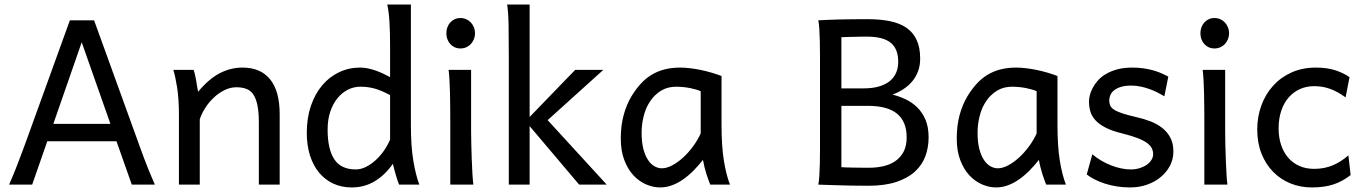

<svg xmlns="http://www.w3.org/2000/svg" viewBox="-20 -801 5926 833"><path d="M211.4 -263.7H459L334.5 -617.7ZM485.4 -188H185.1L119.6 0H19.5Q25.9 -14.6 32.7 -30.8Q39.6 -46.9 47.6 -67.1Q55.7 -87.4 65.4 -113.3Q75.2 -139.2 87.9 -173.3L283.2 -712.9H388.2L583.5 -173.3Q595.7 -139.2 605.5 -113.3Q615.2 -87.4 623.5 -67.1Q631.8 -46.9 638.7 -30.8Q645.5 -14.6 651.9 0H551.8Z M1032.2 -507.8Q1110.4 -507.8 1151.9 -456.8Q1193.4 -405.8 1193.4 -305.2V0H1103V-268.6Q1103 -314.5 1096.9 -344.2Q1090.8 -374 1078.9 -391.4Q1066.9 -408.7 1048.6 -415.5Q1030.3 -422.4 1005.4 -422.4Q979 -422.4 953.9 -409.9Q928.7 -397.5 907.7 -377.7Q886.7 -357.9 870.6 -333Q854.5 -308.1 846.7 -283.2V0H756.3V-300.3Q756.3 -372.6 748.3 -422.6Q740.2 -472.7 731.9 -498H819.8Q822.8 -490.2 825.7 -477.8Q828.6 -465.3 831.1 -451.7Q833.5 -438 835.4 -424.8L839.4 -402.8Q885.7 -458.5 933.1 -483.2Q980.5 -507.8 1032.2 -507.8Z M1543 -424.8Q1515.1 -424.8 1489.7 -412.1Q1464.4 -399.4 1444.6 -375.5Q1424.8 -351.6 1413.1 -317.1Q1401.4 -282.7 1401.4 -239.3Q1401.4 -153.8 1430.4 -109.9Q1459.5 -65.9 1523.4 -65.9Q1545.9 -65.9 1568.1 -77.1Q1590.3 -88.4 1610.1 -106.4Q1629.9 -124.5 1646 -147.7Q1662.1 -170.9 1672.4 -195.3V-388.2Q1654.3 -397.9 1638.7 -404.8Q1623 -411.6 1607.9 -416Q1592.8 -420.4 1577.1 -422.6Q1561.5 -424.8 1543 -424.8ZM1762.7 -258.8Q1762.7 -166.5 1773.2 -103.8Q1783.7 -41 1799.3 0H1711.4Q1706.1 -12.7 1698.5 -37.8Q1690.9 -63 1684.6 -90.3Q1649.4 -40.5 1605 -14.2Q1560.5 12.2 1506.3 12.2Q1461.4 12.2 1425.5 -4.6Q1389.6 -21.5 1364 -52.5Q1338.4 -83.5 1324.7 -127.2Q1311 -170.9 1311 -224.6Q1311 -289.6 1328.9 -341.8Q1346.7 -394 1377.9 -430.9Q1409.2 -467.8 1451.4 -487.8Q1493.7 -507.8 1543 -507.8Q1558.6 -507.8 1575.4 -504.4Q1592.3 -501 1609.1 -495.1Q1626 -489.3 1642.1 -481.7Q1658.2 -474.1 1672.4 -466.3V-603Q1672.4 -662.1 1669.7 -706.3Q1667 -750.5 1660.2 -781.2H1762.7Z M1916.5 -656.7Q1916.5 -670.4 1920.9 -682.4Q1925.3 -694.3 1933.3 -703.4Q1941.4 -712.4 1952.6 -717.5Q1963.9 -722.7 1977.5 -722.7Q1991.2 -722.7 2002.9 -717.5Q2014.6 -712.4 2022.9 -703.4Q2031.2 -694.3 2036.1 -682.4Q2041 -670.4 2041 -656.7Q2041 -643.1 2036.1 -631.1Q2031.2 -619.1 2022.9 -610.1Q2014.6 -601.1 2002.9 -595.9Q1991.2 -590.8 1977.5 -590.8Q1963.9 -590.8 1952.6 -595.9Q1941.4 -601.1 1933.3 -610.1Q1925.3 -619.1 1920.9 -631.1Q1916.5 -643.1 1916.5 -656.7ZM2023.9 -231.9Q2023.9 -208.5 2024.7 -176.5Q2025.4 -144.5 2026.6 -111.8Q2027.8 -79.1 2029.5 -49.3Q2031.2 -19.5 2033.7 0H1933.6V-258.8Q1933.6 -294.4 1933.3 -329.1Q1933.1 -363.8 1932.4 -394.8Q1931.6 -425.8 1930.2 -452.4Q1928.7 -479 1926.3 -498H2023.9Z M2187.5 0V-551.8Q2187.5 -630.9 2186.5 -690.2Q2185.5 -749.5 2180.2 -781.2H2277.8V-293.5L2475.6 -498H2597.7L2356 -279.8L2612.3 0H2492.7L2277.8 -253.9V0Z M2912.6 -424.8Q2897 -424.8 2881.1 -421.1Q2865.2 -417.5 2849.9 -408.7Q2834.5 -399.9 2820.1 -385.5Q2805.7 -371.1 2793 -349.1Q2779.8 -326.7 2771.7 -293.2Q2763.7 -259.8 2763.7 -224.6Q2763.7 -184.1 2771.2 -155Q2778.8 -126 2791.3 -107.2Q2803.7 -88.4 2819.6 -79.6Q2835.4 -70.8 2851.6 -70.8Q2872.1 -70.8 2896.2 -83.5Q2920.4 -96.2 2943.4 -117.2Q2966.3 -138.2 2986.6 -165.5Q3006.8 -192.9 3020 -222.2V-405.3Q3012.7 -408.7 3001.2 -412.1Q2989.7 -415.5 2975.8 -418.5Q2961.9 -421.4 2945.6 -423.1Q2929.2 -424.8 2912.6 -424.8ZM3110.4 -258.8Q3110.4 -166.5 3120.6 -103.8Q3130.9 -41 3147 0H3061.5Q3059.1 -6.3 3054.7 -17.6Q3050.3 -28.8 3045.7 -43.2Q3041 -57.6 3036.9 -74.2Q3032.7 -90.8 3029.8 -107.4Q3010.7 -83 2989.5 -61.5Q2968.3 -40 2944.8 -23.4Q2921.4 -6.8 2896 2.7Q2870.6 12.2 2844.2 12.2Q2813.5 12.2 2783 -1Q2752.4 -14.2 2728 -40.5Q2703.6 -66.9 2688.5 -106.7Q2673.3 -146.5 2673.3 -200.2Q2673.3 -256.3 2685.8 -302Q2698.2 -347.7 2719.7 -383.3Q2738.8 -414.6 2760.3 -438Q2781.7 -461.4 2807.4 -476.8Q2833 -492.2 2863.8 -500Q2894.5 -507.8 2932.1 -507.8Q2950.7 -507.8 2973.4 -505.1Q2996.1 -502.4 3019.8 -497.6Q3043.5 -492.7 3066.9 -485.8Q3090.3 -479 3110.4 -471.2Z M4008.8 -205.1Q4008.8 -160.6 3994.4 -122.3Q3980 -84 3948.5 -55.7Q3917 -27.3 3867.4 -11.2Q3817.9 4.9 3747.6 4.9Q3710 4.9 3671.6 4.2Q3633.3 3.4 3601.6 2.4Q3564.5 1.5 3530.3 0Q3533.2 -14.6 3534.7 -37.6Q3536.1 -60.5 3536.9 -89.4Q3537.6 -118.2 3537.6 -151.9V-558.1Q3537.6 -592.3 3536.9 -621.8Q3536.1 -651.4 3534.7 -674.8Q3533.2 -698.2 3530.3 -712.9Q3546.4 -713.9 3570.3 -714.8Q3594.2 -715.8 3622.8 -716.6Q3651.4 -717.3 3682.9 -717.5Q3714.4 -717.8 3745.1 -717.8Q3799.3 -717.8 3841.8 -709Q3884.3 -700.2 3913.1 -680.2Q3941.9 -660.2 3957 -627.4Q3972.2 -594.7 3972.2 -546.9Q3972.2 -516.1 3962.9 -491.5Q3953.6 -466.8 3937.3 -447.5Q3920.9 -428.2 3899.2 -414.1Q3877.4 -399.9 3852.5 -390.6Q3880.9 -383.3 3908.7 -370.4Q3936.5 -357.4 3958.7 -335.9Q3981 -314.5 3994.9 -282.5Q4008.8 -250.5 4008.8 -205.1ZM3630.4 -75.7Q3637.2 -75.2 3648.9 -74.7Q3660.6 -74.2 3676.3 -74Q3691.9 -73.7 3710.7 -73.5Q3729.5 -73.2 3750 -73.2Q3781.2 -73.2 3810.8 -79.6Q3840.3 -85.9 3863 -101.1Q3885.7 -116.2 3899.7 -141.6Q3913.6 -167 3913.6 -205.1Q3913.6 -272.9 3872.3 -307.4Q3831.1 -341.8 3745.1 -341.8H3630.4ZM3630.4 -417.5H3725.6Q3764.6 -417.5 3793.2 -425.8Q3821.8 -434.1 3840.3 -449.2Q3858.9 -464.4 3867.9 -485.6Q3877 -506.8 3877 -532.2Q3877 -559.6 3869.4 -580.1Q3861.8 -600.6 3845.5 -614.5Q3829.1 -628.4 3803 -635.3Q3776.9 -642.1 3740.2 -642.1Q3726.1 -642.1 3710 -641.8Q3693.8 -641.6 3678.7 -641.1Q3663.6 -640.6 3650.9 -640.4Q3638.2 -640.1 3630.4 -639.6Z M4370.1 -424.8Q4354.5 -424.8 4338.6 -421.1Q4322.8 -417.5 4307.4 -408.7Q4292 -399.9 4277.6 -385.5Q4263.2 -371.1 4250.5 -349.1Q4237.3 -326.7 4229.2 -293.2Q4221.2 -259.8 4221.2 -224.6Q4221.2 -184.1 4228.8 -155Q4236.3 -126 4248.8 -107.2Q4261.2 -88.4 4277.1 -79.6Q4293 -70.8 4309.1 -70.8Q4329.6 -70.8 4353.8 -83.5Q4377.9 -96.2 4400.9 -117.2Q4423.8 -138.2 4444.1 -165.5Q4464.4 -192.9 4477.5 -222.2V-405.3Q4470.2 -408.7 4458.7 -412.1Q4447.3 -415.5 4433.3 -418.5Q4419.4 -421.4 4403.1 -423.1Q4386.7 -424.8 4370.1 -424.8ZM4567.9 -258.8Q4567.9 -166.5 4578.1 -103.8Q4588.4 -41 4604.5 0H4519Q4516.6 -6.3 4512.2 -17.6Q4507.8 -28.8 4503.2 -43.2Q4498.5 -57.6 4494.4 -74.2Q4490.2 -90.8 4487.3 -107.4Q4468.3 -83 4447 -61.5Q4425.8 -40 4402.3 -23.4Q4378.9 -6.8 4353.5 2.7Q4328.1 12.2 4301.8 12.2Q4271 12.2 4240.5 -1Q4210 -14.2 4185.5 -40.5Q4161.1 -66.9 4146 -106.7Q4130.9 -146.5 4130.9 -200.2Q4130.9 -256.3 4143.3 -302Q4155.8 -347.7 4177.2 -383.3Q4196.3 -414.6 4217.8 -438Q4239.3 -461.4 4264.9 -476.8Q4290.5 -492.2 4321.3 -500Q4352.1 -507.8 4389.6 -507.8Q4408.2 -507.8 4430.9 -505.1Q4453.6 -502.4 4477.3 -497.6Q4501 -492.7 4524.4 -485.8Q4547.9 -479 4567.9 -471.2Z M4892.6 -507.8Q4918.9 -507.8 4942.1 -504.4Q4965.3 -501 4984.6 -495.4Q5003.9 -489.7 5020 -482.7Q5036.1 -475.6 5048.8 -468.8L5031.7 -383.3Q5019.5 -390.6 5003.9 -398.7Q4988.3 -406.7 4970 -413.6Q4951.7 -420.4 4930.9 -425Q4910.2 -429.7 4887.7 -429.7Q4860.8 -429.7 4842.5 -423.8Q4824.2 -418 4813.2 -408.9Q4802.2 -399.9 4797.4 -388.4Q4792.5 -377 4792.5 -366.2Q4792.5 -353.5 4796.4 -343.8Q4800.3 -334 4812.7 -325.7Q4825.2 -317.4 4848.1 -309.6Q4871.1 -301.8 4909.7 -293Q4942.9 -285.6 4972.2 -274.2Q5001.5 -262.7 5023.4 -245.1Q5045.4 -227.5 5058.1 -202.9Q5070.8 -178.2 5070.8 -144Q5070.8 -110.8 5056.2 -82.5Q5041.5 -54.2 5016.1 -33Q4990.7 -11.7 4956.5 0.2Q4922.4 12.2 4882.8 12.2Q4853 12.2 4825.4 7.8Q4797.9 3.4 4773.7 -4.4Q4749.5 -12.2 4729.5 -22.5Q4709.5 -32.7 4694.8 -43.9L4719.2 -131.8Q4735.8 -117.2 4756.6 -105Q4777.3 -92.8 4799.3 -84Q4821.3 -75.2 4843.5 -70.6Q4865.7 -65.9 4885.3 -65.9Q4906.7 -65.9 4924.6 -71.5Q4942.4 -77.1 4955.3 -86.2Q4968.3 -95.2 4975.6 -107.2Q4982.9 -119.1 4982.9 -131.8Q4982.9 -145.5 4977.3 -157.5Q4971.7 -169.4 4956.8 -180.4Q4941.9 -191.4 4915.8 -201.7Q4889.6 -211.9 4848.6 -222.2Q4804.2 -232.9 4776.1 -247.6Q4748 -262.2 4732.2 -279.8Q4716.3 -297.4 4710.4 -317.9Q4704.6 -338.4 4704.6 -361.3Q4704.6 -372.6 4708.3 -387.7Q4711.9 -402.8 4720.5 -419.2Q4729 -435.5 4742.9 -451.4Q4756.8 -467.3 4777.8 -479.7Q4798.8 -492.2 4827.1 -500Q4855.5 -507.8 4892.6 -507.8Z M5188 -656.7Q5188 -670.4 5192.4 -682.4Q5196.8 -694.3 5204.8 -703.4Q5212.9 -712.4 5224.1 -717.5Q5235.4 -722.7 5249 -722.7Q5262.7 -722.7 5274.4 -717.5Q5286.1 -712.4 5294.4 -703.4Q5302.7 -694.3 5307.6 -682.4Q5312.5 -670.4 5312.5 -656.7Q5312.5 -643.1 5307.6 -631.1Q5302.7 -619.1 5294.4 -610.1Q5286.1 -601.1 5274.4 -595.9Q5262.7 -590.8 5249 -590.8Q5235.4 -590.8 5224.1 -595.9Q5212.9 -601.1 5204.8 -610.1Q5196.8 -619.1 5192.4 -631.1Q5188 -643.1 5188 -656.7ZM5295.4 -231.9Q5295.4 -208.5 5296.1 -176.5Q5296.9 -144.5 5298.1 -111.8Q5299.3 -79.1 5301 -49.3Q5302.7 -19.5 5305.2 0H5205.1V-258.8Q5205.1 -294.4 5204.8 -329.1Q5204.6 -363.8 5203.9 -394.8Q5203.1 -425.8 5201.7 -452.4Q5200.2 -479 5197.8 -498H5295.4Z M5688.5 -507.8Q5737.3 -507.8 5772.7 -496.3Q5808.1 -484.9 5835 -466.3L5817.9 -378.4Q5784.7 -402.8 5752 -415Q5719.2 -427.2 5681.2 -427.2Q5648.4 -427.2 5620.4 -414.8Q5592.3 -402.3 5571.5 -378.9Q5550.8 -355.5 5539.1 -321.3Q5527.3 -287.1 5527.3 -244.1Q5527.3 -204.6 5538.1 -172.4Q5548.8 -140.1 5568.8 -116.9Q5588.9 -93.8 5617.2 -81.1Q5645.5 -68.4 5681.2 -68.4Q5725.6 -68.4 5761.7 -83.5Q5797.9 -98.6 5830.1 -127L5839.8 -41.5Q5821.3 -27.3 5803 -17.3Q5784.7 -7.3 5764.6 -0.7Q5744.6 5.9 5721.7 9Q5698.7 12.2 5671.4 12.2Q5622.1 12.2 5579.1 -5.1Q5536.1 -22.5 5503.9 -55.2Q5471.7 -87.9 5453.1 -134.3Q5434.6 -180.7 5434.6 -239.3Q5434.6 -294.4 5452.4 -343.3Q5470.2 -392.1 5503.2 -428.7Q5536.1 -465.3 5583.3 -486.6Q5630.4 -507.8 5688.5 -507.8Z"/></svg>

Font: Andika Basic
Style: Regular
Weight: 400
Designer: Annie Olsen & Victor Gaultney
Foundry: SIL International
Version: Version 1.000